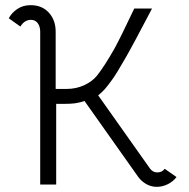

<svg xmlns="http://www.w3.org/2000/svg" viewBox="-20 -717 734 745"><path d="M100 -640Q75 -640 59 -614L14 -646Q25 -667 47 -682Q69 -697 99 -697Q143 -697 169.5 -668Q196 -639 196 -594V-372H240Q274 -372 306 -386Q338 -401 356 -423Q386 -461 425 -530Q448 -572 501 -684H570Q493 -537 468 -494Q432 -431 416 -409Q398 -384 387 -371.5Q376 -359 361 -347L562 -63Q573 -48 590 -48Q609 -48 619 -62L665 -30Q651 -12 630.5 -2Q610 8 588 8Q567 8 548 -2.5Q529 -13 516 -31L308 -325Q286 -318 270 -316Q254 -314 229 -314H198V-1H136V-594Q136 -614 126.5 -627Q117 -640 100 -640Z"/></svg>

Font: Bellota
Style: Regular
Weight: 400
Designer: Kemie Guaida
Foundry: Kemie Guaida
Version: Version 4.001